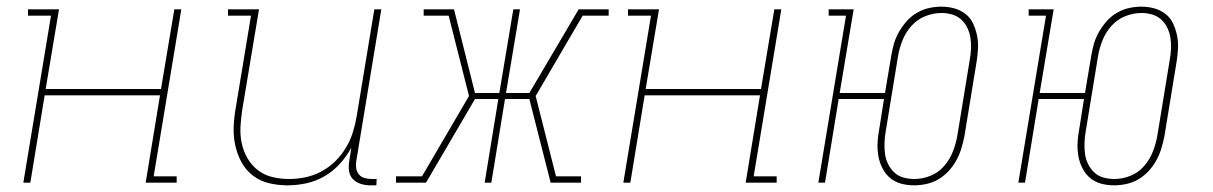

<svg xmlns="http://www.w3.org/2000/svg" viewBox="-20 -548 3640 576"><path d="M50 0 133 -501H64V-520H157L117 -281H463L503 -520H524L441 -19H510V0H417L460 -262H114L71 0Z M842 8Q814 8 787 1.5Q760 -5 739 -21Q718 -37 705 -60.5Q692 -84 686 -111Q680 -138 681 -166.5Q682 -195 687 -223L733 -501H664V-520H757L707 -220Q703 -195 701.5 -169Q700 -143 705 -119Q710 -95 722 -74Q734 -53 753 -38Q772 -23 796.5 -17Q821 -11 847 -11Q871 -11 895.5 -16Q920 -21 943 -33Q966 -45 985 -63.5Q1004 -82 1017.5 -104.5Q1031 -127 1038.5 -151Q1046 -175 1050 -199L1103 -520H1124L1049 -66Q1047 -55 1048.5 -44Q1050 -33 1056.5 -25Q1063 -17 1073.5 -14Q1084 -11 1095 -11H1110L1109 8H1091Q1076 8 1062 3.5Q1048 -1 1038.5 -11Q1029 -21 1027 -36Q1025 -51 1028 -66L1034 -105Q1020 -79 999.5 -56.5Q979 -34 953 -19Q927 -4 898.5 2Q870 8 842 8Z M1168 0V-19H1246L1387 -260L1326 -501H1251V-520H1342L1405 -269H1478L1520 -520H1540L1498 -269H1568L1716 -520H1806V-501H1728L1587 -260L1648 -19H1723V0H1632L1568 -251H1495L1454 0H1434L1475 -251H1405L1258 0Z M1850 0 1933 -501H1864V-520H1957L1917 -281H2263L2303 -520H2324L2241 -19H2310V0H2217L2260 -262H1914L1871 0Z M2722 8Q2702 8 2683.5 3Q2665 -2 2651 -13.5Q2637 -25 2628 -42Q2619 -59 2615.5 -78Q2612 -97 2612.5 -116.5Q2613 -136 2617 -156L2632 -251H2496L2455 0H2435L2518 -501H2466V-520H2541L2499 -269H2635L2654 -382Q2657 -401 2662.5 -419Q2668 -437 2678 -454Q2688 -471 2701 -485.5Q2714 -500 2731.5 -510Q2749 -520 2767.5 -524Q2786 -528 2804 -528Q2824 -528 2842.5 -523Q2861 -518 2876 -506.5Q2891 -495 2899 -478Q2907 -461 2911 -442Q2915 -423 2914 -403.5Q2913 -384 2910 -364L2873 -138Q2869 -119 2863.5 -101Q2858 -83 2848.5 -66Q2839 -49 2825.5 -34.5Q2812 -20 2795 -10Q2778 0 2759 4Q2740 8 2722 8ZM2723 -11Q2747 -11 2771 -20.5Q2795 -30 2812 -49.5Q2829 -69 2838.5 -93Q2848 -117 2852 -141L2889 -367Q2892 -384 2893 -400.5Q2894 -417 2891.5 -433.5Q2889 -450 2882 -464.5Q2875 -479 2863.5 -489.5Q2852 -500 2836.5 -504.5Q2821 -509 2804 -509Q2780 -509 2756 -499.5Q2732 -490 2714.5 -470.5Q2697 -451 2687.5 -427Q2678 -403 2674 -379L2637 -153Q2634 -136 2633.5 -119.5Q2633 -103 2635 -86.5Q2637 -70 2644.5 -55.5Q2652 -41 2663 -30.5Q2674 -20 2690 -15.5Q2706 -11 2723 -11Z M3322 8Q3302 8 3283.5 3Q3265 -2 3251 -13.5Q3237 -25 3228 -42Q3219 -59 3215.5 -78Q3212 -97 3212.5 -116.5Q3213 -136 3217 -156L3232 -251H3096L3055 0H3035L3118 -501H3066V-520H3141L3099 -269H3235L3254 -382Q3257 -401 3262.5 -419Q3268 -437 3278 -454Q3288 -471 3301 -485.5Q3314 -500 3331.5 -510Q3349 -520 3367.5 -524Q3386 -528 3404 -528Q3424 -528 3442.5 -523Q3461 -518 3476 -506.5Q3491 -495 3499 -478Q3507 -461 3511 -442Q3515 -423 3514 -403.5Q3513 -384 3510 -364L3473 -138Q3469 -119 3463.5 -101Q3458 -83 3448.5 -66Q3439 -49 3425.5 -34.5Q3412 -20 3395 -10Q3378 0 3359 4Q3340 8 3322 8ZM3323 -11Q3347 -11 3371 -20.5Q3395 -30 3412 -49.5Q3429 -69 3438.5 -93Q3448 -117 3452 -141L3489 -367Q3492 -384 3493 -400.5Q3494 -417 3491.5 -433.5Q3489 -450 3482 -464.5Q3475 -479 3463.5 -489.5Q3452 -500 3436.5 -504.5Q3421 -509 3404 -509Q3380 -509 3356 -499.5Q3332 -490 3314.5 -470.5Q3297 -451 3287.5 -427Q3278 -403 3274 -379L3237 -153Q3234 -136 3233.5 -119.5Q3233 -103 3235 -86.5Q3237 -70 3244.5 -55.5Q3252 -41 3263 -30.5Q3274 -20 3290 -15.5Q3306 -11 3323 -11Z"/></svg>

Font: Iosevka HT Thin Extended
Style: Italic
Weight: 100
Width: 7
Italic angle: -9°
Monospace: yes
Designer: Belleve Invis
Foundry: Belleve Invis
Version: Version 32.3.0; ttfautohint (v1.8.4)